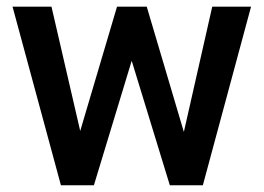

<svg xmlns="http://www.w3.org/2000/svg" viewBox="-20 -548 782 568"><path d="M132.3 -528.3 217.3 -160.6 326.2 -528.3H414.1L523.9 -157.7L607.9 -528.3H722.7L580.1 0H482.4L369.6 -368.2L257.8 0H160.2L17.1 -528.3Z"/></svg>

Font: Vazirmatn UI Medium
Style: Regular
Weight: 500
Designer: Saber Rastikerdar
Foundry: Saber Rastikerdar
Version: Version 33.003